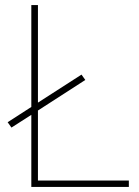

<svg xmlns="http://www.w3.org/2000/svg" viewBox="-20 -734 546 754"><path d="M103 0V-283L25 -233L10 -254L103 -314V-714H129V-331L300 -441L315 -420L129 -300V-25H486V0Z"/></svg>

Font: Noto Sans Myanmar UI Thin
Style: Regular
Weight: 100
Designer: Monotype Design Team
Foundry: Monotype Imaging Inc.
Version: Version 2.103; ttfautohint (v1.8.4.7-5d5b)